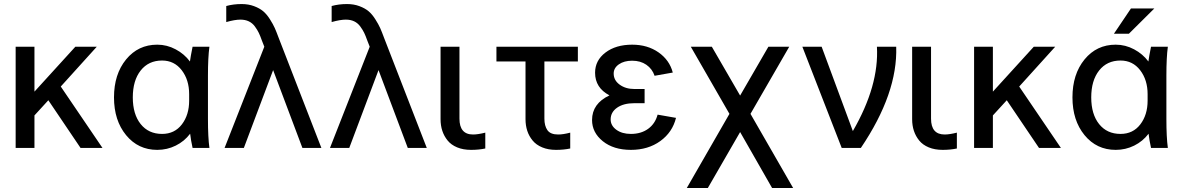

<svg xmlns="http://www.w3.org/2000/svg" viewBox="-20 -738 5898 958"><path d="M58.1 0V-504.9H151.9V-280.8L356 -504.9H462.9L283.2 -306.2L491.2 0H381.8L221.2 -237.8L151.9 -162.1V0Z M548.8 -252Q548.8 -367.7 609.1 -441.4Q669.4 -515.1 764.6 -515.1Q813 -515.1 856.4 -491.9Q899.9 -468.8 927.7 -431.2Q930.7 -454.6 940.9 -504.9H1024.9Q1017.6 -452.1 1017.6 -359.9V-145Q1017.6 -52.7 1024.9 0H940.9Q932.6 -37.6 928.7 -70.8Q899.9 -32.7 856.9 -11.5Q814 9.8 764.6 9.8Q669.4 9.8 609.1 -63.7Q548.8 -137.2 548.8 -252ZM923.8 -235.8V-268.1Q923.8 -339.4 886.7 -387.7Q849.6 -436 788.6 -436Q721.2 -436 681.9 -386.2Q642.6 -336.4 642.6 -252Q642.6 -168 681.9 -118.9Q721.2 -69.8 788.6 -69.8Q851.1 -69.8 887.5 -117.4Q923.8 -165 923.8 -235.8Z M1196.8 0H1100.6L1298.8 -504.9L1286.6 -536.1Q1278.3 -559.6 1271.2 -574.2Q1264.2 -588.9 1251.7 -606Q1239.3 -623 1221.2 -631.6Q1203.1 -640.1 1179.7 -640.1Q1151.9 -640.1 1108.9 -627.9V-708Q1144.5 -717.8 1185.5 -717.8Q1219.7 -717.8 1247.6 -707.3Q1275.4 -696.8 1293 -682.1Q1310.5 -667.5 1326.7 -642.1Q1342.8 -616.7 1351.1 -597.9Q1359.4 -579.1 1370.6 -548.8L1583.5 0H1488.8L1342.8 -388.2Z M1722.7 0H1626.5L1824.7 -504.9L1812.5 -536.1Q1804.2 -559.6 1797.1 -574.2Q1790 -588.9 1777.6 -606Q1765.1 -623 1747.1 -631.6Q1729 -640.1 1705.6 -640.1Q1677.7 -640.1 1634.8 -627.9V-708Q1670.4 -717.8 1711.4 -717.8Q1745.6 -717.8 1773.4 -707.3Q1801.3 -696.8 1818.8 -682.1Q1836.4 -667.5 1852.5 -642.1Q1868.7 -616.7 1877 -597.9Q1885.3 -579.1 1896.5 -548.8L2109.4 0H2014.6L1868.7 -388.2Z M2178.2 -143.1V-504.9H2272.5V-146Q2272.5 -66.9 2340.3 -66.9Q2364.7 -66.9 2401.4 -76.2V2.9Q2369.1 9.8 2330.6 9.8Q2291 9.8 2261 -2.7Q2231 -15.1 2213.4 -36.9Q2195.8 -58.6 2187 -85.2Q2178.2 -111.8 2178.2 -143.1Z M2602.1 -143.1V-431.2H2457V-504.9H2863.3V-431.2H2696.3V-146Q2696.3 -109.9 2711.4 -88.4Q2726.6 -66.9 2765.1 -66.9Q2790 -66.9 2825.2 -76.2V2.9Q2793 9.8 2754.4 9.8Q2715.3 9.8 2685.3 -2.7Q2655.3 -15.1 2637.5 -36.9Q2619.6 -58.6 2610.8 -85.4Q2602.1 -112.3 2602.1 -143.1Z M3196.3 -223.1H3145Q3091.3 -223.1 3059.1 -200.7Q3026.9 -178.2 3026.9 -142.1Q3026.9 -111.3 3055.2 -90.6Q3083.5 -69.8 3127.9 -69.8Q3178.7 -69.8 3213.9 -95.2Q3249 -120.6 3261.2 -166L3353 -149.9Q3335.4 -78.1 3274.7 -34.2Q3213.9 9.8 3127.9 9.8Q3041.5 9.8 2987.8 -33.4Q2934.1 -76.7 2934.1 -139.2Q2934.1 -221.2 3021 -262.2Q2949.2 -299.8 2949.2 -375Q2949.2 -436.5 3001 -475.8Q3052.7 -515.1 3134.3 -515.1Q3210.9 -515.1 3265.9 -476.6Q3320.8 -438 3336.9 -376L3246.1 -359.9Q3234.4 -394.5 3205.1 -414.8Q3175.8 -435.1 3134.3 -435.1Q3093.8 -435.1 3067.9 -417Q3042 -398.9 3042 -371.1Q3042 -337.4 3071.8 -315.7Q3101.6 -293.9 3145 -293.9H3196.3Z M3832.5 200.2 3672.9 -79.1 3511.7 200.2H3406.7L3619.6 -169.9L3426.8 -504.9H3531.7L3672.9 -261.2L3814 -504.9H3918L3724.6 -169.9L3937.5 200.2Z M4179.7 0 3983.4 -504.9H4079.6L4235.4 -84Q4366.7 -311 4355.5 -504.9H4451.7Q4459.5 -272.5 4275.4 0Z M4531.2 -143.1V-504.9H4625.5V-146Q4625.5 -66.9 4693.4 -66.9Q4717.8 -66.9 4754.4 -76.2V2.9Q4722.2 9.8 4683.6 9.8Q4644 9.8 4614 -2.7Q4584 -15.1 4566.4 -36.9Q4548.8 -58.6 4540 -85.2Q4531.2 -111.8 4531.2 -143.1Z M4840.3 0V-504.9H4934.1V-280.8L5138.2 -504.9H5245.1L5065.4 -306.2L5273.4 0H5164.1L5003.4 -237.8L4934.1 -162.1V0Z M5331.1 -252Q5331.1 -367.7 5391.4 -441.4Q5451.7 -515.1 5546.9 -515.1Q5595.2 -515.1 5638.7 -491.9Q5682.1 -468.8 5710 -431.2Q5712.9 -454.6 5723.1 -504.9H5807.1Q5799.8 -452.1 5799.8 -359.9V-145Q5799.8 -52.7 5807.1 0H5723.1Q5714.8 -37.6 5710.9 -70.8Q5682.1 -32.7 5639.2 -11.5Q5596.2 9.8 5546.9 9.8Q5451.7 9.8 5391.4 -63.7Q5331.1 -137.2 5331.1 -252ZM5706.1 -235.8V-268.1Q5706.1 -339.4 5668.9 -387.7Q5631.8 -436 5570.8 -436Q5503.4 -436 5464.1 -386.2Q5424.8 -336.4 5424.8 -252Q5424.8 -168 5464.1 -118.9Q5503.4 -69.8 5570.8 -69.8Q5633.3 -69.8 5669.7 -117.4Q5706.1 -165 5706.1 -235.8ZM5623 -695.8H5739.7L5612.8 -569.8H5538.1Z"/></svg>

Font: LT Superior Med
Style: Regular
Weight: 500
Designer: Daniel Lyons
Foundry: LyonsType
Version: Version 1.000